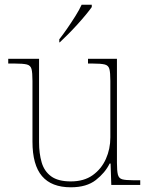

<svg xmlns="http://www.w3.org/2000/svg" viewBox="-20 -786 637 816"><path d="M281 10Q199 10 158.5 -37.5Q118 -85 118 -184V-442Q118 -477 114 -492.5Q110 -508 94 -512Q78 -516 41 -516H15V-536H146V-181Q146 -134 157 -96Q168 -58 197.5 -36.5Q227 -15 281 -15Q337 -15 374 -41.5Q411 -68 430 -110.5Q449 -153 449 -202V-442Q449 -477 445 -492.5Q441 -508 425 -512Q409 -516 372 -516H354V-536H477V-94Q477 -60 481 -44Q485 -28 499.5 -24Q514 -20 544 -20H576V0H453L450 -91H446Q427 -52 387.5 -21Q348 10 281 10ZM232 -619Q247 -638 265 -664Q283 -690 300 -717Q317 -744 327 -766H370V-756Q361 -743 344.5 -723Q328 -703 308 -681Q288 -659 268.5 -639.5Q249 -620 234 -606H232Z"/></svg>

Font: Noto Serif Gujarati Thin
Style: Regular
Weight: 250
Version: Version 2.102